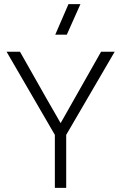

<svg xmlns="http://www.w3.org/2000/svg" viewBox="-20 -911 587 931"><path d="M536 -660 301 -257V0H246V-257L12 -660H77L205 -434L274 -314L470 -660ZM248 -743 312 -891H370L304 -743Z"/></svg>

Font: Human Sans Light
Style: Regular
Weight: 300
Designer: Tim Radville
Foundry: Continuum
Version: Version 1.000;FEAKit 1.0